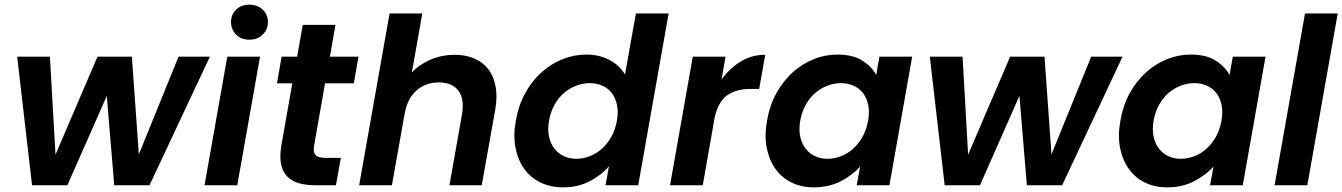

<svg xmlns="http://www.w3.org/2000/svg" viewBox="-20 -798 5782 827"><path d="M54 -554H195L219 -132L400 -554H548L578 -133L749 -554H884L624 0H472L440 -385L270 0H118Z M959 -554H1100L1002 0H861ZM1054 -627Q1019 -627 997 -649Q975 -671 975 -703Q975 -735 997 -756.5Q1019 -778 1054 -778Q1089 -778 1111.5 -756.5Q1134 -735 1134 -703Q1134 -671 1111.5 -649Q1089 -627 1054 -627Z M1239 -439H1173L1193 -554H1260L1284 -691H1425L1401 -554H1524L1504 -439H1380L1333 -171Q1328 -143 1339 -130.5Q1350 -118 1382 -118H1448L1427 0H1338Q1298 0 1267 -9Q1236 -18 1216.5 -38.5Q1197 -59 1190.5 -91.5Q1184 -124 1192 -172Z M1658 -740H1799L1754 -486Q1787 -521 1835.5 -541.5Q1884 -562 1939 -562Q1985 -562 2022 -546.5Q2059 -531 2082.5 -501Q2106 -471 2114.5 -426.5Q2123 -382 2113 -325L2055 0H1916L1970 -306Q1981 -373 1954 -408Q1927 -443 1871 -443Q1815 -443 1776 -410Q1737 -377 1724 -314L1668 0H1527Z M2202 -279Q2213 -344 2242 -396.5Q2271 -449 2312 -486Q2353 -523 2403 -543Q2453 -563 2506 -563Q2561 -563 2605.5 -539.5Q2650 -516 2672 -477L2719 -740H2860L2729 0H2588L2603 -82Q2571 -44 2520.5 -17.5Q2470 9 2405 9Q2352 9 2309 -11.5Q2266 -32 2238.5 -70Q2211 -108 2200.5 -161Q2190 -214 2202 -279ZM2637 -277Q2644 -316 2637.5 -346.5Q2631 -377 2614.5 -398Q2598 -419 2573 -429.5Q2548 -440 2520 -440Q2492 -440 2463.5 -429.5Q2435 -419 2411 -399Q2387 -379 2369.5 -348.5Q2352 -318 2345 -279Q2338 -240 2345 -209Q2352 -178 2368.5 -157Q2385 -136 2409.5 -125Q2434 -114 2462 -114Q2490 -114 2518.5 -124.5Q2547 -135 2571 -156Q2595 -177 2612.5 -207.5Q2630 -238 2637 -277Z M2866 0 2964 -554H3105L3088 -456Q3123 -504 3170.5 -533Q3218 -562 3276 -562L3250 -415H3213Q3154 -415 3115 -389.5Q3076 -364 3059 -296L3007 0Z M3284 -279Q3295 -344 3324 -396.5Q3353 -449 3394 -486Q3435 -523 3484.5 -543Q3534 -563 3587 -563Q3654 -563 3695 -536.5Q3736 -510 3754 -475L3768 -554H3909L3811 0H3670L3685 -81Q3654 -45 3602.5 -18Q3551 9 3485 9Q3432 9 3390 -11.5Q3348 -32 3320.5 -70Q3293 -108 3282.5 -161Q3272 -214 3284 -279ZM3719 -277Q3726 -316 3719.5 -346.5Q3713 -377 3696.5 -398Q3680 -419 3655 -429.5Q3630 -440 3602 -440Q3574 -440 3545.5 -429.5Q3517 -419 3493 -399Q3469 -379 3451.5 -348.5Q3434 -318 3427 -279Q3420 -240 3427 -209Q3434 -178 3450.5 -157Q3467 -136 3491.5 -125Q3516 -114 3544 -114Q3572 -114 3600.5 -124.5Q3629 -135 3653 -156Q3677 -177 3694.5 -207.5Q3712 -238 3719 -277Z M3985 -554H4126L4150 -132L4331 -554H4479L4509 -133L4680 -554H4815L4555 0H4403L4371 -385L4201 0H4049Z M4806 -279Q4817 -344 4846 -396.5Q4875 -449 4916 -486Q4957 -523 5006.5 -543Q5056 -563 5109 -563Q5176 -563 5217 -536.5Q5258 -510 5276 -475L5290 -554H5431L5333 0H5192L5207 -81Q5176 -45 5124.5 -18Q5073 9 5007 9Q4954 9 4912 -11.5Q4870 -32 4842.5 -70Q4815 -108 4804.5 -161Q4794 -214 4806 -279ZM5241 -277Q5248 -316 5241.5 -346.5Q5235 -377 5218.5 -398Q5202 -419 5177 -429.5Q5152 -440 5124 -440Q5096 -440 5067.5 -429.5Q5039 -419 5015 -399Q4991 -379 4973.5 -348.5Q4956 -318 4949 -279Q4942 -240 4949 -209Q4956 -178 4972.5 -157Q4989 -136 5013.5 -125Q5038 -114 5066 -114Q5094 -114 5122.5 -124.5Q5151 -135 5175 -156Q5199 -177 5216.5 -207.5Q5234 -238 5241 -277Z M5601 -740H5742L5611 0H5470Z"/></svg>

Font: SVN-Poppins SemiBold
Style: Italic
Weight: 600
Italic angle: -10°
Designer: Ninad Kale (Devanagari), Jonny Pinhorn (Latin)
Foundry: Indian Type Foundry
Version: Version 3.002 2017; ttfautohint (v1.8.3)